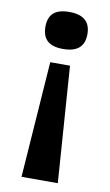

<svg xmlns="http://www.w3.org/2000/svg" viewBox="-79 -581 432 756"><g transform="rotate(10 136.5 -203.0)"><path d="M96 -331H175L208 133H63ZM136 -539Q221 -539 221 -465Q221 -428 200 -409.5Q179 -391 136 -391Q94 -391 73.5 -409.5Q53 -428 53 -465Q53 -503 73.5 -521Q94 -539 136 -539Z"/></g></svg>

Font: Bricolage Grotesque 24pt SemiBold
Style: Regular
Weight: 600
Designer: Mathieu Triay
Foundry: Atelier Triay
Version: Version 1.001;gftools[0.9.33.dev8+g029e19f]